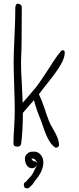

<svg xmlns="http://www.w3.org/2000/svg" viewBox="-20 -794 428 1041"><path d="M154 118Q135 118 125 102Q115 86 115 66Q115 52 125.5 41.5Q136 31 147 29Q153 28 164 28Q187 28 201 45.5Q215 63 215 86Q215 130 178 176Q167 189 158 204L153 209L142 220Q135 227 128 227H125Q111 227 109.5 211.5Q108 196 120 192Q134 176 143 166Q154 155 158 146L183 97Q171 118 154 118ZM320 -522Q316 -522 311 -517Q283 -484 253 -435Q181 -324 162 -305L160 -303Q124 -260 103 -237Q103 -240 98 -347Q92 -442 95 -492Q98 -536 98 -755Q98 -763 91.5 -768.5Q85 -774 78 -774Q63 -774 63 -750Q63 -692 59 -607Q54 -500 54 -461Q54 -416 57 -328Q60 -240 60 -194Q60 -162 57 -107Q53 -56 53 -20V-17Q53 1 74 1Q93 1 95 -16Q104 -88 104 -182L164 -251Q179 -195 199 -149Q205 -134 216 -101Q244 -18 277 4Q284 9 292 4.5Q300 0 300 -9Q300 -42 267 -96Q250 -125 247 -134Q232 -172 222 -205Q203 -260 191 -283Q213 -313 254 -364Q300 -422 318 -460Q331 -487 331 -509Q331 -522 320 -522ZM185 92 179 83Q177 80 171 72Q167 68 164 67Q163 66 160 66H149L161 80Q170 77 185 92Z"/></svg>

Font: Neythal
Style: Regular
Weight: 400
Designer: Tharique Azeez
Foundry: Tharique Azeez
Version: Version 0.44